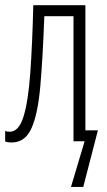

<svg xmlns="http://www.w3.org/2000/svg" viewBox="-23 -551 419 749"><path d="M310.1 -42.5H358.9L301.8 178.2H253.9L307.1 0H263.7V-487.8H149.9Q144 -327.1 134.5 -217.3Q125 -107.4 100.1 -51.3Q75.2 4.9 22 4.9Q7.3 4.9 -2.9 1V-40Q3.9 -37.1 15.1 -37.1Q50.3 -37.1 68.6 -95.7Q86.9 -154.3 95 -264.6Q103 -375 106.9 -530.8H310.1Z"/></svg>

Font: Open Sans Condensed Light
Style: Regular
Weight: 300
Width: 3
Designer: Monotype Design Team
Foundry: Monotype Imaging Inc.
Version: Version 3.003; ttfautohint (v1.8.4)